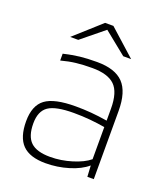

<svg xmlns="http://www.w3.org/2000/svg" viewBox="-129 -773 755 870"><g transform="rotate(20 249.0 -338.0)"><path d="M191 7Q115 7 79.5 -29Q44 -65 44 -142Q44 -218 87 -250Q130 -282 233 -282Q271 -282 307.5 -279Q344 -276 386 -269V-327Q386 -406 352.5 -438.5Q319 -471 244 -471Q200 -471 166 -467Q132 -463 95 -453V-486Q138 -496 172.5 -500Q207 -504 255 -504Q342 -504 382 -462.5Q422 -421 422 -329V0H391L388 -53H387Q356 -26 302 -9.5Q248 7 191 7ZM235 -251Q148 -251 113 -227Q78 -203 78 -144Q78 -82 107 -54.5Q136 -27 201 -27Q253 -27 305 -43Q357 -59 386 -83V-238Q351 -244 313.5 -247.5Q276 -251 235 -251ZM395 -569H357L248 -657L140 -569H101L228 -683H268Z"/></g></svg>

Font: Blinker ExtraLight
Style: Regular
Weight: 200
Designer: Juergen Huber
Foundry: supertype
Version: Version 1.017;hotconv 1.0.117;makeotfexe 2.5.65602